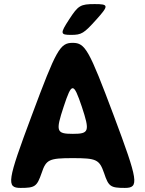

<svg xmlns="http://www.w3.org/2000/svg" viewBox="-20 -921 712 941"><path d="M490 -73C512 -7 521 0 592 0C663 0 658 -33 537 -356C416 -678 398 -711 336 -711C274 -711 256 -678 136 -356C15 -33 10 0 81 0C152 0 161 -7 184 -73C206 -139 220 -146 337 -146C453 -146 467 -139 490 -73ZM292 -398C332 -519 340 -519 381 -398C421 -277 417 -265 337 -265C256 -265 252 -277 292 -398ZM319 -826C274 -757 275 -750 328 -750C380 -750 391 -757 453 -826C514 -894 513 -901 444 -901C374 -901 363 -894 319 -826Z"/></svg>

Font: Asimov Print
Style: A
Weight: 500
Designer: Google
Version: Version 2.000980: 2014